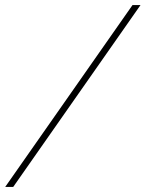

<svg xmlns="http://www.w3.org/2000/svg" viewBox="-54 -735 572 755"><path d="M-33.5 0 467 -715H498.5L-2 0Z"/></svg>

Font: Newsreader Display ExtraLight
Style: Italic
Weight: 275
Italic angle: -17°
Designer: Hugues Gentile
Foundry: Production Type
Version: Version 1.002